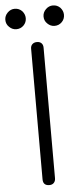

<svg xmlns="http://www.w3.org/2000/svg" viewBox="-88 -904 405 936"><g transform="rotate(-5 114.5 -435.5)"><path d="M21 -771Q1 -771 -14 -786Q-29 -800 -29 -821Q-29 -841 -14 -856Q1 -871 21 -871Q42 -871 57 -856Q71 -840 71 -821Q71 -800 56.5 -785.5Q42 -771 21 -771ZM208 -771Q188 -771 173 -786Q158 -800 158 -821Q158 -841 173 -856Q188 -871 208 -871Q229 -871 244 -856Q258 -840 258 -821Q258 -800 243.5 -785.5Q229 -771 208 -771ZM84 -31V-670Q84 -684 92.5 -692Q101 -700 115 -700Q129 -700 137 -692Q145 -684 145 -670V-31Q145 -17 137 -8.5Q129 0 115 0Q84 0 84 -31Z"/></g></svg>

Font: Higure Gothic
Style: Regular
Weight: 400
Designer: Yoshimichi Ohira
Foundry: Positype
Version: Version 1.000